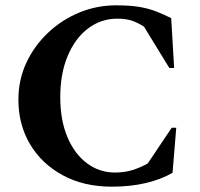

<svg xmlns="http://www.w3.org/2000/svg" viewBox="-20 -690 751 720"><path d="M399 10Q294 10 215 -33Q136 -76 92.5 -149.5Q49 -223 49 -316Q49 -391 79 -455Q109 -519 160.5 -567.5Q212 -616 277.5 -643Q343 -670 415 -670Q468 -670 503 -664Q538 -658 566 -647Q594 -636 622 -622L633 -435H615L520 -590Q495 -606 473 -613Q451 -620 420 -620Q359 -620 310.5 -583.5Q262 -547 234 -480.5Q206 -414 206 -326Q206 -239 233 -175.5Q260 -112 306.5 -77.5Q353 -43 411 -43Q448 -43 477.5 -52.5Q507 -62 534 -77L624 -211H641L627 -42Q586 -18 528.5 -4Q471 10 399 10Z"/></svg>

Font: Spectral
Style: Bold
Weight: 700
Designer: Jean-Baptiste Levee
Foundry: Production Type
Version: Version 2.001